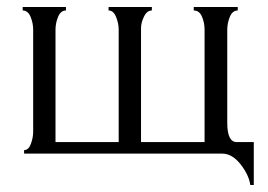

<svg xmlns="http://www.w3.org/2000/svg" viewBox="-20 -440 768 550"><path d="M658 -33H707V90H697Q693 61 669 30.5Q645 0 616 0H49V-10Q62 -10 68.5 -28Q75 -46 75 -62V-355Q75 -374 67.5 -392Q60 -410 45 -410V-420H169V-410Q154 -410 146.5 -392Q139 -374 139 -355V-33H320V-355Q320 -373 312.5 -391.5Q305 -410 291 -410V-420H415V-410Q401 -410 392.5 -392.5Q384 -375 384 -360V-33H566V-355Q566 -375 558.5 -392.5Q551 -410 535 -410V-420H661V-410Q646 -410 638.5 -392Q631 -374 631 -355V-88Q631 -33 658 -33Z"/></svg>

Font: Forum
Style: Regular
Weight: 400
Designer: Denis Masharov
Foundry: Denis Masharov
Version: Version 1.000